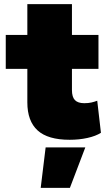

<svg xmlns="http://www.w3.org/2000/svg" viewBox="-20 -670 522 934"><path d="M453 -180 471 -24Q446 -8 405.5 1Q365 10 319 10Q213 10 163 -35.5Q113 -81 113 -172V-335H8V-500H113V-650H330V-500H459V-335H330V-232Q330 -198 344.5 -183Q359 -168 390 -168Q410 -168 425 -171.5Q440 -175 453 -180ZM395 47 320 244H178L202 47Z"/></svg>

Font: Prodigy Sans Black
Style: Regular
Weight: 900
Designer: Wei Huang
Foundry: Wei Huang
Version: Version 1.003; ttfautohint (v1.8.3)